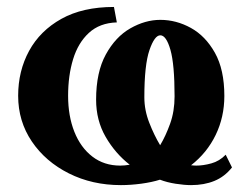

<svg xmlns="http://www.w3.org/2000/svg" viewBox="-20 -520 706 552"><path d="M325.7 -43.9Q338.4 -43.9 353 -46.4Q311.5 -78.6 283.9 -126.2Q256.3 -173.8 256.3 -233.4Q256.3 -312.5 284.2 -363.3Q312 -414.1 354.7 -438.5Q397.5 -462.9 440.9 -462.9Q486.8 -462.9 528.8 -439.7Q570.8 -416.5 597.9 -368.2Q625 -319.8 625 -244.1Q625 -183.6 600.1 -132.1Q575.2 -80.6 529.3 -44.9Q533.2 -44.4 536.9 -44.2Q540.5 -43.9 544.4 -43.9Q564.5 -43.9 587.6 -50.3Q610.8 -56.6 628.9 -75.2L647 -38.6Q625.5 -11.7 596.2 0.2Q566.9 12.2 529.3 12.2Q510.3 12.2 485.1 8.3Q460 4.4 439.9 -3.4Q417 3.9 386.2 8.1Q355.5 12.2 327.6 12.2Q245.1 12.2 178 -21.5Q110.8 -55.2 71.5 -113.3Q32.2 -171.4 32.2 -244.6Q32.2 -315.9 63.7 -373.8Q95.2 -431.6 156.5 -465.8Q217.8 -500 307.6 -500L315.9 -455.6Q266.6 -454.1 235.6 -425.5Q204.6 -397 190.2 -349.9Q175.8 -302.7 175.8 -244.6Q175.8 -186.5 193.8 -141.1Q211.9 -95.7 245.6 -69.8Q279.3 -43.9 325.7 -43.9ZM481.9 -243.2Q481.9 -335 470 -376.7Q458 -418.5 440.9 -418.5Q424.3 -418.5 409.7 -376Q395 -333.5 395 -240.2Q395 -203.1 409.2 -167Q423.3 -130.9 440.4 -102.5Q456.1 -128.4 469 -164.1Q481.9 -199.7 481.9 -243.2Z"/></svg>

Font: Charis
Style: Bold
Weight: 700
Designer: Walt Agee, Miriam Martin, Annie Olsen, Victor Gaultney, Lorna Priest, Alan Ward, Bob Hallissy, Martin Hosken, Sharon Cor
Foundry: SIL Global
Version: Version 7.000